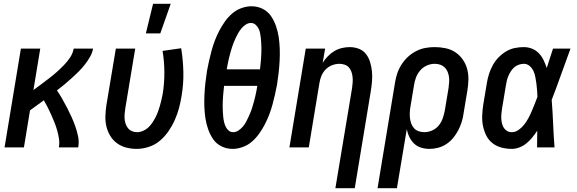

<svg xmlns="http://www.w3.org/2000/svg" viewBox="-20 -776 3040 1011"><path d="M4 0 90 -520H192L156 -302Q177 -317 197.5 -332.5Q218 -348 239 -364Q260 -380 279 -397Q298 -414 316.5 -433Q335 -452 349.5 -474Q364 -496 368 -520H470Q466 -497 453.5 -475.5Q441 -454 425.5 -434.5Q410 -415 392.5 -397.5Q375 -380 356.5 -363.5Q338 -347 319 -331Q300 -315 280 -300Q295 -278 308 -255Q321 -232 333.5 -208Q346 -184 357 -159.5Q368 -135 377 -109.5Q386 -84 391.5 -56.5Q397 -29 392 0H290Q294 -23 290.5 -45.5Q287 -68 281 -89.5Q275 -111 267 -131Q259 -151 250 -171Q241 -191 231.5 -210Q222 -229 211 -248Q193 -235 174.5 -221.5Q156 -208 138 -195L106 0Z M700 8Q671 8 644.5 1Q618 -6 596.5 -21.5Q575 -37 561 -60Q547 -83 540.5 -109.5Q534 -136 535 -164.5Q536 -193 540 -221L590 -520H692L640 -207Q638 -193 636.5 -179Q635 -165 636 -151Q637 -137 641.5 -124Q646 -111 654 -101Q662 -91 674.5 -85.5Q687 -80 701 -80Q717 -80 732.5 -86.5Q748 -93 760.5 -104.5Q773 -116 782.5 -130.5Q792 -145 799.5 -159.5Q807 -174 812.5 -189.5Q818 -205 822.5 -220.5Q827 -236 830.5 -252Q834 -268 837 -283Q846 -340 845.5 -397Q845 -454 836 -508L934 -522Q944 -461 945.5 -397.5Q947 -334 936 -270Q931 -238 922.5 -206.5Q914 -175 900.5 -144.5Q887 -114 867.5 -85.5Q848 -57 822 -35Q796 -13 763.5 -2.5Q731 8 700 8ZM748 -600 786 -756H879L824 -600Z M1205 8Q1173 8 1146 -5.5Q1119 -19 1102.5 -43Q1086 -67 1076 -95.5Q1066 -124 1061.5 -154Q1057 -184 1056 -215Q1055 -246 1056.5 -277Q1058 -308 1061.5 -339.5Q1065 -371 1070 -403Q1075 -430 1081 -456.5Q1087 -483 1094 -509Q1101 -535 1111 -561.5Q1121 -588 1134 -613Q1147 -638 1163.5 -661.5Q1180 -685 1201.5 -704Q1223 -723 1250.5 -733Q1278 -743 1304 -743Q1336 -743 1363 -729.5Q1390 -716 1406.5 -692Q1423 -668 1433 -639.5Q1443 -611 1447.5 -581Q1452 -551 1453 -520Q1454 -489 1452.5 -458Q1451 -427 1447.5 -395.5Q1444 -364 1439 -332Q1434 -305 1428 -278.5Q1422 -252 1415 -226Q1408 -200 1398 -173.5Q1388 -147 1375 -122Q1362 -97 1345.5 -73.5Q1329 -50 1307.5 -31Q1286 -12 1258.5 -2Q1231 8 1205 8ZM1349 -411Q1350 -425 1352 -439Q1354 -453 1354.5 -466.5Q1355 -480 1356 -494Q1357 -508 1356.5 -521.5Q1356 -535 1355.5 -548.5Q1355 -562 1353.5 -575.5Q1352 -589 1349.5 -602Q1347 -615 1341 -626.5Q1335 -638 1325 -646.5Q1315 -655 1301 -655Q1287 -655 1274 -646.5Q1261 -638 1251.5 -626.5Q1242 -615 1234.5 -602Q1227 -589 1221 -576Q1215 -563 1209.5 -549.5Q1204 -536 1200 -522Q1196 -508 1192 -494.5Q1188 -481 1185 -467Q1182 -453 1179 -439Q1176 -425 1174 -411ZM1208 -80Q1222 -80 1235 -88.5Q1248 -97 1258 -108.5Q1268 -120 1275 -133Q1282 -146 1288 -159Q1294 -172 1299.5 -185.5Q1305 -199 1309 -213Q1313 -227 1317 -240.5Q1321 -254 1324 -268Q1327 -282 1330 -296Q1333 -310 1335 -324H1160Q1159 -310 1157 -296Q1155 -282 1154.5 -268.5Q1154 -255 1153 -241Q1152 -227 1152.5 -213.5Q1153 -200 1153.5 -186.5Q1154 -173 1155.5 -159.5Q1157 -146 1160 -133Q1163 -120 1168.5 -108.5Q1174 -97 1184 -88.5Q1194 -80 1208 -80Z M1746 215 1834 -313Q1836 -327 1837 -342Q1838 -357 1836.5 -371Q1835 -385 1830.5 -398Q1826 -411 1817 -421Q1808 -431 1794.5 -435.5Q1781 -440 1767 -440Q1748 -440 1728.5 -432.5Q1709 -425 1694.5 -410Q1680 -395 1672.5 -376.5Q1665 -358 1662 -339L1606 0H1504L1590 -520H1692L1679 -445Q1690 -463 1706 -479.5Q1722 -496 1740.5 -507Q1759 -518 1780 -523Q1801 -528 1821 -528Q1847 -528 1870 -519Q1893 -510 1907.5 -491Q1922 -472 1929 -448.5Q1936 -425 1938.5 -400.5Q1941 -376 1939 -350Q1937 -324 1933 -299L1848 215Z M1968 215 2060 -341Q2064 -366 2072 -390Q2080 -414 2094.5 -436.5Q2109 -459 2128.5 -477Q2148 -495 2171.5 -507Q2195 -519 2219.5 -523.5Q2244 -528 2269 -528Q2298 -528 2326.5 -522Q2355 -516 2377.5 -501Q2400 -486 2416 -463.5Q2432 -441 2439.5 -414Q2447 -387 2446.5 -357.5Q2446 -328 2441 -299L2421 -179Q2418 -156 2411 -133.5Q2404 -111 2393 -90Q2382 -69 2366.5 -50Q2351 -31 2330.5 -17.5Q2310 -4 2287 2Q2264 8 2242 8Q2219 8 2197.5 1.5Q2176 -5 2160.5 -20Q2145 -35 2135.5 -54.5Q2126 -74 2122 -96L2070 215ZM2215 -80Q2235 -80 2255.5 -89Q2276 -98 2290 -115Q2304 -132 2311 -152.5Q2318 -173 2322 -193L2342 -313Q2344 -328 2345 -343Q2346 -358 2344 -372Q2342 -386 2336.5 -399Q2331 -412 2321 -421.5Q2311 -431 2297.5 -435.5Q2284 -440 2269 -440Q2248 -440 2227.5 -431Q2207 -422 2192.5 -405Q2178 -388 2170.5 -368Q2163 -348 2160 -327L2142 -219Q2139 -203 2138 -187Q2137 -171 2138.5 -156Q2140 -141 2145 -126.5Q2150 -112 2160 -101Q2170 -90 2184.5 -85Q2199 -80 2215 -80Z M2675 8Q2647 8 2620.5 1Q2594 -6 2573.5 -22Q2553 -38 2541 -61.5Q2529 -85 2523.5 -111.5Q2518 -138 2519 -165.5Q2520 -193 2524 -221L2544 -341Q2548 -365 2555.5 -388Q2563 -411 2575 -433Q2587 -455 2605 -473.5Q2623 -492 2644.5 -505Q2666 -518 2690 -523Q2714 -528 2738 -528Q2761 -528 2782 -519.5Q2803 -511 2818 -495Q2833 -479 2842.5 -459Q2852 -439 2859 -418Q2867 -444 2875.5 -469.5Q2884 -495 2892 -520H2984Q2959 -453 2935 -385Q2911 -317 2885 -250Q2890 -188 2892.5 -125.5Q2895 -63 2900 0H2808Q2808 -22 2808.5 -44Q2809 -66 2809 -88Q2797 -70 2783.5 -53Q2770 -36 2753 -22Q2736 -8 2715.5 0Q2695 8 2675 8ZM2675 -80Q2694 -80 2711.5 -92.5Q2729 -105 2741.5 -121.5Q2754 -138 2763.5 -156Q2773 -174 2780.5 -192Q2788 -210 2795.5 -228.5Q2803 -247 2810 -266Q2809 -284 2808 -301.5Q2807 -319 2804.5 -336Q2802 -353 2799 -370Q2796 -387 2789 -402Q2782 -417 2769 -428.5Q2756 -440 2738 -440Q2726 -440 2712.5 -435.5Q2699 -431 2688.5 -422Q2678 -413 2670.5 -401.5Q2663 -390 2657.5 -377.5Q2652 -365 2649 -352.5Q2646 -340 2644 -327L2624 -207Q2622 -194 2620.5 -180Q2619 -166 2619.5 -153Q2620 -140 2623 -127Q2626 -114 2632.5 -103.5Q2639 -93 2650 -86.5Q2661 -80 2675 -80Z"/></svg>

Font: Iosevka Curly Semibold
Style: Italic
Weight: 600
Italic angle: -9°
Monospace: yes
Designer: Belleve Invis
Foundry: Belleve Invis
Version: Version 22.1.2; ttfautohint (v1.8.4)